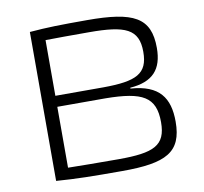

<svg xmlns="http://www.w3.org/2000/svg" viewBox="-79 -783 932 876"><g transform="rotate(-10 387.5 -345.0)"><path d="M520 -360C626 -368 671 -419 671 -518C671 -660 594 -698 379 -698C257 -698 196 -697 113 -690V0C208 7 277 8 418 8C622 8 697 -30 697 -172C697 -282 653 -347 520 -356ZM607 -511C607 -409 552 -384 400 -383H177V-641C224 -642 293 -642 378 -642C547 -642 607 -617 607 -511ZM411 -48C313 -48 230 -49 177 -50V-332H401C571 -330 631 -299 631 -181C631 -73 575 -48 411 -48Z"/></g></svg>

Font: Exo 2 Light Expanded
Style: Regular
Weight: 300
Width: 7
Designer: Natanael Gama
Version: Version 1.001;PS 001.001;hotconv 1.0.70;makeotf.lib2.5.58329